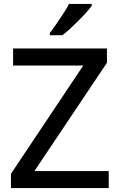

<svg xmlns="http://www.w3.org/2000/svg" viewBox="-20 -962 613 982"><path d="M536 0H36V-73L406 -627H47V-714H527V-641L156 -87H536ZM449 -932Q439 -918 421 -898Q403 -878 381.5 -856.5Q360 -835 339 -815.5Q318 -796 299 -782H235V-794Q250 -813 268 -839Q286 -865 304 -892.5Q322 -920 333 -942H449Z"/></svg>

Font: Noto Sans Sundanese Medium
Style: Regular
Weight: 500
Version: Version 2.003